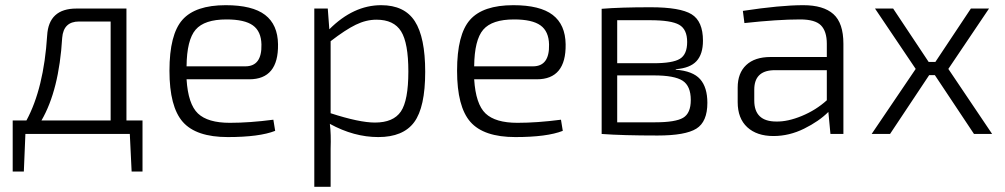

<svg xmlns="http://www.w3.org/2000/svg" viewBox="-20 -517 3878 741"><path d="M530 -52V145H488L481 0H78L72 145H29V-52H82Q149 -176 162 -380Q168 -484 275 -484H468V-52ZM407 -434H285Q225 -434 220 -371Q208 -169 140 -52H407Z M942 -211H700Q706 -115 744 -79Q782 -43 867 -43Q943 -43 1035 -55L1042 -12Q981 12 859 12Q737 12 685.5 -46.5Q634 -105 634 -244Q634 -384 684 -440.5Q734 -497 851 -497Q954 -497 1003 -459.5Q1052 -422 1053 -346Q1055 -211 942 -211ZM700 -261H927Q991 -261 989 -345Q988 -396 956 -419Q924 -442 854 -442Q769 -442 735 -402.5Q701 -363 700 -261Z M1245 -484 1251 -404Q1344 -497 1451 -497Q1541 -497 1581 -435Q1621 -373 1621 -240Q1621 -103 1578.5 -45.5Q1536 12 1440 12Q1346 12 1253 -39Q1258 0 1256 57V204H1193V-484ZM1256 -358V-80Q1367 -44 1427 -44Q1498 -44 1527 -86.5Q1556 -129 1556 -241Q1556 -351 1528 -396Q1500 -441 1433 -441Q1393 -441 1353 -421.5Q1313 -402 1256 -358Z M2052 -211H1810Q1816 -115 1854 -79Q1892 -43 1977 -43Q2053 -43 2145 -55L2152 -12Q2091 12 1969 12Q1847 12 1795.5 -46.5Q1744 -105 1744 -244Q1744 -384 1794 -440.5Q1844 -497 1961 -497Q2064 -497 2113 -459.5Q2162 -422 2163 -346Q2165 -211 2052 -211ZM1810 -261H2037Q2101 -261 2099 -345Q2098 -396 2066 -419Q2034 -442 1964 -442Q1879 -442 1845 -402.5Q1811 -363 1810 -261Z M2588 -250V-248Q2654 -243 2682 -211.5Q2710 -180 2710 -120Q2710 -47 2667.5 -20.5Q2625 6 2518 6Q2382 6 2302 0V-483Q2373 -489 2491 -489Q2605 -489 2649 -462Q2693 -435 2693 -360Q2693 -308 2668 -281Q2643 -254 2588 -250ZM2362 -273H2503Q2576 -273 2604 -290Q2632 -307 2632 -355Q2632 -404 2601 -421.5Q2570 -439 2489 -439H2362ZM2362 -226V-45H2509Q2587 -45 2616.5 -62.5Q2646 -80 2646 -131Q2646 -185 2614.5 -205.5Q2583 -226 2503 -226Z M2853 -428 2847 -475Q2992 -497 3080 -497Q3158 -497 3196.5 -462.5Q3235 -428 3235 -348V0H3185L3177 -85Q3141 -49 3083.5 -20.5Q3026 8 2965 8Q2901 8 2864 -26Q2827 -60 2827 -123V-179Q2827 -235 2860 -266Q2893 -297 2954 -297H3171V-348Q3171 -396 3148.5 -419Q3126 -442 3068 -442Q2982 -442 2853 -428ZM2891 -171V-129Q2891 -48 2976 -48Q3020 -47 3074.5 -69.5Q3129 -92 3171 -130V-246H2964Q2891 -243 2891 -171Z M3588 -227H3566L3415 0H3344L3514 -251L3357 -484H3427L3564 -278H3590L3727 -484H3797L3640 -251L3809 0H3739Z"/></svg>

Font: Exo 2.0 Light
Style: Regular
Weight: 300
Designer: Natanael Gama
Version: Version 1.001;PS 001.001;hotconv 1.0.70;makeotf.lib2.5.58329